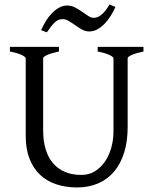

<svg xmlns="http://www.w3.org/2000/svg" viewBox="-20 -825 694 860"><path d="M622.6 -594.2Q589.4 -587.4 570.6 -579.1Q551.8 -570.8 551.8 -564V-255.9Q551.8 -191.9 536.1 -141.6Q520.5 -91.3 491.2 -56.6Q461.9 -22 419.9 -3.7Q377.9 14.6 325.2 14.6Q274.9 14.6 232.7 0.7Q190.4 -13.2 159.9 -41.7Q129.4 -70.3 112.3 -113.8Q95.2 -157.2 95.2 -216.8V-564Q95.2 -569.8 77.4 -578.6Q59.6 -587.4 24.4 -594.2V-615.2H244.1V-594.2Q210.9 -587.4 192.1 -579.1Q173.3 -570.8 173.3 -564V-241.2Q173.3 -194.3 184.3 -157.2Q195.3 -120.1 217 -94.5Q238.8 -68.8 270.5 -55.2Q302.2 -41.5 344.2 -41.5Q378.9 -41.5 405.8 -58.3Q432.6 -75.2 450.9 -102.5Q469.2 -129.9 478.8 -164.8Q488.3 -199.7 488.3 -235.8V-564Q488.3 -569.8 470.5 -578.6Q452.6 -587.4 417.5 -594.2V-615.2H622.6ZM497.1 -793.9Q488.3 -773.9 476.1 -754.4Q463.9 -734.9 449 -719.2Q434.1 -703.6 416.5 -693.8Q398.9 -684.1 379.9 -684.1Q362.8 -684.1 347.4 -692.6Q332 -701.2 317.4 -711.7Q302.7 -722.2 288.3 -730.7Q273.9 -739.3 259.8 -739.3Q240.2 -739.3 224.1 -723.4Q208 -707.5 189.9 -680.2L164.1 -689.9Q172.9 -710 184.8 -729.7Q196.8 -749.5 211.9 -765.1Q227.1 -780.8 244.4 -790.5Q261.7 -800.3 280.8 -800.3Q299.3 -800.3 315.9 -791.7Q332.5 -783.2 347.2 -772.7Q361.8 -762.2 375 -753.7Q388.2 -745.1 399.9 -745.1Q418.5 -745.1 436.3 -760.7Q454.1 -776.4 470.7 -805.2Z"/></svg>

Font: Gentium Basic
Style: Regular
Weight: 400
Designer: J. Victor Gaultney and Annie Olsen
Foundry: SIL International
Version: Version 1.100